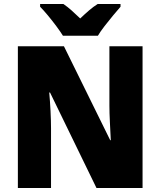

<svg xmlns="http://www.w3.org/2000/svg" viewBox="-20 -947 809 967"><path d="M698 0H466L232 -481H228Q232 -438 234.5 -387.5Q237 -337 237 -300V0H70V-714H302L535 -241H538Q536 -283 533.5 -331Q531 -379 531 -414V-714H698ZM297 -767Q284 -788 263.5 -815.5Q243 -843 221 -869.5Q199 -896 182 -913V-927H299Q321 -912 340.5 -894.5Q360 -877 384 -854Q408 -877 429 -895Q450 -913 472 -927H587V-913Q571 -895 549.5 -869Q528 -843 507 -816Q486 -789 473 -767Z"/></svg>

Font: Noto Sans Lao Looped SemiCondensed Black
Style: Regular
Weight: 900
Width: 4
Designer: Mark Frömberg, Ben Mitchell
Foundry: The Fontpad Ltd
Version: Version 1.002; ttfautohint (v1.8.4.7-5d5b)